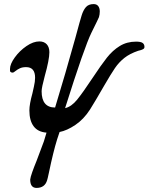

<svg xmlns="http://www.w3.org/2000/svg" viewBox="-20 -636 728 941"><path d="M128 244Q129 233 138 207.5Q147 182 159 153Q189 75 195 57L208 14Q166 11 145 -17Q124 -45 124 -95Q124 -125 139 -179Q140 -185 146 -210.5Q152 -236 152 -255Q152 -307 108 -307Q90 -307 78 -301.5Q66 -296 56 -288Q46 -280 43 -280Q35 -280 31.5 -283.5Q28 -287 29 -298Q29 -322 52.5 -354.5Q76 -387 109.5 -410Q143 -433 173 -433Q196 -433 209 -419Q222 -405 222 -380Q222 -344 199 -262Q184 -206 184 -189Q184 -109 250 -109Q301 -276 349 -449Q374 -542 380 -560Q388 -586 401 -601Q414 -616 439 -616Q454 -616 461.5 -606Q469 -596 469 -580Q469 -565 465 -552Q463 -546 428.5 -476.5Q394 -407 299 -106Q330 -113 358 -147.5Q386 -182 433 -253Q476 -318 504 -353.5Q532 -389 567 -410.5Q602 -432 647 -432Q670 -432 679 -425.5Q688 -419 688 -406Q688 -399 682 -395.5Q676 -392 668.5 -390Q661 -388 657 -387Q616 -373 589.5 -352Q563 -331 543.5 -302.5Q524 -274 491 -217Q445 -137 421 -99Q390 -51 349 -23.5Q308 4 272 11L260 47Q241 108 220 209Q213 242 211 247Q200 285 159 285Q128 285 128 244Z"/></svg>

Font: EB Garamond
Style: Bold Italic
Weight: 700
Italic angle: -17.2°
Designer: Georg Duffner and Octavio Pardo
Foundry: Georg Duffner
Version: Version 1.000